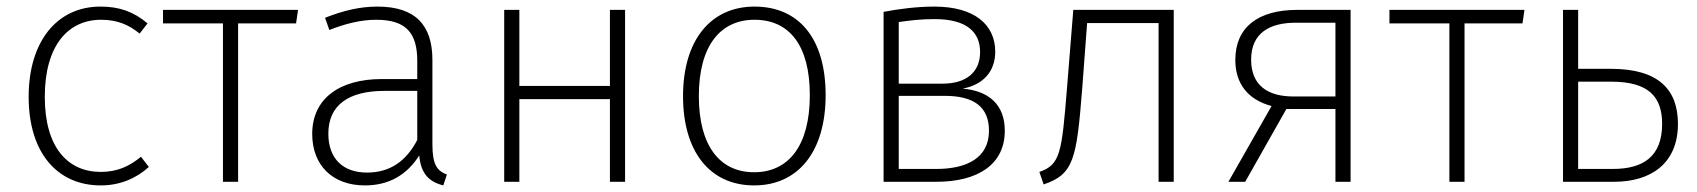

<svg xmlns="http://www.w3.org/2000/svg" viewBox="-20 -552 5154 583"><path d="M285 -532C153 -532 67 -426 67 -258C67 -88 154 11 286 11C344 11 393 -10 432 -45L408 -76C373 -47 336 -30 286 -30C186 -30 116 -104 116 -258C116 -414 187 -492 287 -492C336 -492 371 -477 404 -450L428 -481C385 -517 342 -532 285 -532Z M885 -522H475V-481H657V0H703V-481H879Z M1293 -113V-370C1293 -475 1242 -532 1126 -532C1073 -532 1023 -520 967 -498L980 -461C1031 -481 1078 -492 1122 -492C1213 -492 1247 -452 1247 -367V-312H1140C1011 -312 928 -253 928 -145C928 -52 988 11 1088 11C1160 11 1215 -20 1253 -80C1258 -24 1283 0 1326 11L1337 -22C1308 -33 1293 -51 1293 -113ZM1094 -28C1021 -28 977 -71 977 -146C977 -234 1040 -276 1147 -276H1247V-127C1214 -64 1166 -28 1094 -28Z M1832 0H1878V-522H1832V-291H1557V-522H1511V0H1557V-251H1832Z M2271 -532C2138 -532 2054 -430 2054 -260C2054 -92 2135 11 2270 11C2404 11 2487 -92 2487 -263C2487 -435 2406 -532 2271 -532ZM2271 -492C2377 -492 2439 -414 2439 -263C2439 -109 2374 -29 2270 -29C2165 -29 2102 -110 2102 -260C2102 -414 2168 -492 2271 -492Z M2903 -283C2964 -294 3002 -334 3002 -395C3002 -477 2939 -532 2817 -532C2765 -532 2710 -525 2663 -516V0H2823C2950 0 3031 -53 3031 -155C3031 -235 2982 -276 2903 -283ZM2818 -494C2916 -494 2956 -454 2956 -394C2956 -331 2912 -298 2842 -298H2709V-485C2743 -490 2776 -494 2818 -494ZM2823 -39H2709V-261H2848C2938 -261 2983 -227 2983 -155C2983 -72 2915 -39 2823 -39Z M3239 -522 3220 -286C3204 -88 3200 -52 3136 -30L3149 8C3241 -23 3249 -70 3266 -282L3281 -482H3498V0H3544V-522Z M3919 -522C3801 -522 3731 -470 3731 -370C3731 -300 3767 -250 3841 -230L3710 0H3761L3886 -221H4035V0H4081V-522ZM3908 -259C3829 -259 3779 -293 3779 -371C3779 -450 3833 -484 3918 -483H4035V-259Z M4609 -522H4199V-481H4381V0H4427V-481H4603Z M4872 -343H4772V-522H4726V0H4881C4991 0 5075 -54 5075 -176C5075 -279 5017 -343 4872 -343ZM4877 -39H4772V-304H4873C4987 -304 5027 -257 5027 -176C5027 -76 4969 -39 4877 -39Z"/></svg>

Font: Fira Sans ExtraLight
Style: Regular
Weight: 200
Designer: bBox Type GmbH & Carrois Corporate GbR & Edenspiekermann AG
Foundry: bBox Type GmbH & Carrois Corporate GbR & Edenspiekermann AG
Version: Version 4.300;PS 004.300;hotconv 1.0.88;makeotf.lib2.5.64775